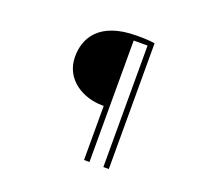

<svg xmlns="http://www.w3.org/2000/svg" viewBox="-135 -927 1269 1157"><g transform="rotate(20 500.0 -348.5)"><path d="M511 58H546V-721H635V58H670V-748C650 -752 620 -755 555 -755C309 -755 247 -623 247 -510C247 -361 382 -289 501 -289H511Z"/></g></svg>

Font: Noto Sans Japanese Thin
Style: Regular
Weight: 100
Designer: Ryoko NISHIZUKA (kana & ideographs); Paul D. Hunt (Latin, Greek & Cyrillic); Wenlong ZHANG (bopomofo); Sandoll Communica
Foundry: Adobe Systems Incorporated
Version: Version 1.000;PS 1;hotconv 1.0.78;makeotf.lib2.5.61930